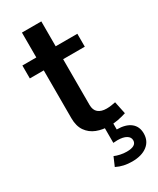

<svg xmlns="http://www.w3.org/2000/svg" viewBox="-225 -731 849 1031"><g transform="rotate(-30 200.0 -216.0)"><path d="M399.9 131.8Q399.9 178.7 365.2 205.3Q330.6 231.9 271 231.9Q245.1 231.9 221.2 226.8Q197.3 221.7 174.8 210.4L198.2 156.2Q212.4 162.6 232.7 167Q252.9 171.4 272.5 171.4Q332.5 171.4 332.5 135.3Q332.5 115.7 313 104.2Q293.5 92.8 258.8 92.8Q246.1 92.8 232.9 94.2V-0.5H284.7V41Q339.8 41 369.9 64.7Q399.9 88.4 399.9 131.8ZM350.1 -89.8 366.2 -12.7Q342.3 -4.9 315.7 0.2Q289.1 5.4 262.2 5.4Q218.8 5.4 182.9 -8.5Q147 -22.5 125.5 -53.2Q104 -84 104 -133.3V-429.7H17.6V-509.8H104V-664.1H224.1V-509.8H358.4V-429.7H224.1V-146.5Q224.1 -113.8 242.9 -98.4Q261.7 -83 294.4 -83Q308.1 -83 323.7 -85.2Q339.4 -87.4 350.1 -89.8Z"/></g></svg>

Font: Estedad-FD SemiBold
Style: Regular
Weight: 600
Designer: Amin Abedi
Version: Version 7.3